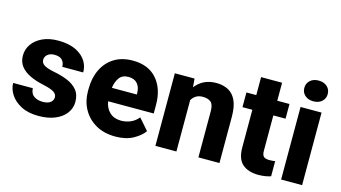

<svg xmlns="http://www.w3.org/2000/svg" viewBox="-84 -1041 2396 1350"><g transform="rotate(15 1114.5 -366.0)"><path d="M332 -147Q332 -168.5 310.5 -183.3Q289.1 -198.2 225.6 -211.9Q172.9 -223.1 130.4 -243.4Q87.9 -263.7 63.2 -295.4Q38.6 -327.1 38.6 -373Q38.6 -417.5 64 -454.8Q89.4 -492.2 137.5 -515.1Q185.5 -538.1 252.9 -538.1Q357.9 -538.1 418.5 -490.2Q479 -442.4 479 -367.2H326.7Q326.7 -397.5 309.1 -416.3Q291.5 -435.1 252.4 -435.1Q222.2 -435.1 203.1 -419.7Q184.1 -404.3 184.1 -380.4Q184.1 -357.9 205.3 -343.5Q226.6 -329.1 277.8 -318.8Q333 -308.6 378.7 -290Q424.3 -271.5 451.9 -238.8Q479.5 -206.1 479.5 -152.3Q479.5 -106 451.7 -69.1Q423.8 -32.2 373 -11.2Q322.3 9.8 252.9 9.8Q178.2 9.8 126.7 -17.1Q75.2 -43.9 48.8 -85Q22.5 -126 22.5 -168.5H165.5Q167.5 -128.4 193.4 -111.1Q219.2 -93.8 256.3 -93.8Q293.5 -93.8 312.7 -108.6Q332 -123.5 332 -147Z M813 9.8Q729 9.8 669.2 -25.1Q609.4 -60.1 577.4 -118.2Q545.4 -176.3 545.4 -246.6V-265.1Q545.4 -343.8 574.7 -405.5Q604 -467.3 659.9 -502.7Q715.8 -538.1 796.4 -538.1Q909.2 -538.1 970.9 -467.5Q1032.7 -397 1032.7 -279.3V-216.8H700.7Q708.5 -167.5 740.2 -137.9Q772 -108.4 822.8 -108.4Q858.9 -108.4 891.6 -122.3Q924.3 -136.2 948.2 -166L1019.5 -84.5Q995.1 -48.8 942.4 -19.5Q889.6 9.8 813 9.8ZM795.4 -419.4Q751.5 -419.4 729.7 -390.1Q708 -360.8 701.7 -314.9H883.3V-326.7Q882.8 -368.2 860.8 -393.8Q838.9 -419.4 795.4 -419.4Z M1336.4 -419.4Q1307.6 -419.4 1287.8 -407.2Q1268.1 -395 1255.9 -374V0H1103V-528.3H1246.6L1251.5 -466.3Q1307.6 -538.1 1402.8 -538.1Q1452.6 -538.1 1490 -518.8Q1527.3 -499.5 1548.3 -455.1Q1569.3 -410.6 1569.3 -335V0H1416V-335.4Q1416 -385.3 1395.3 -402.3Q1374.5 -419.4 1336.4 -419.4Z M1937.5 -528.3V-421.4H1848.6V-165.5Q1848.6 -132.8 1861.3 -121.8Q1874 -110.8 1902.8 -110.8Q1916.5 -110.8 1926.5 -111.8Q1936.5 -112.8 1944.3 -114.3V-3.9Q1924.8 2.4 1902.8 6.1Q1880.9 9.8 1855 9.8Q1780.3 9.8 1738 -26.9Q1695.8 -63.5 1695.8 -148.4V-421.4H1624V-528.3H1695.8V-659.2H1848.6V-528.3Z M2008.8 -665Q2008.8 -698.2 2032.2 -719.5Q2055.7 -740.7 2093.8 -740.7Q2132.3 -740.7 2155.8 -719.5Q2179.2 -698.2 2179.2 -665Q2179.2 -632.3 2155.8 -611.1Q2132.3 -589.8 2093.8 -589.8Q2055.7 -589.8 2032.2 -611.1Q2008.8 -632.3 2008.8 -665ZM2170.9 -528.3V0H2018.1V-528.3Z"/></g></svg>

Font: Vazirmatn UI FD ExtraBold
Style: Regular
Weight: 800
Designer: Saber Rastikerdar
Foundry: Saber Rastikerdar
Version: Version 33.003